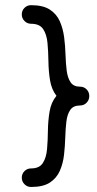

<svg xmlns="http://www.w3.org/2000/svg" viewBox="-20 -746 384 757"><path d="M332 -367.2Q332 -352.1 321.5 -341.1Q311 -330.1 295.4 -330.1Q269 -330.1 257.1 -312.7Q245.1 -295.4 241.7 -266.6Q238.3 -237.8 237.3 -203.6Q236.3 -169.4 232.4 -135.3Q228.5 -101.1 215.8 -72.3Q203.1 -43.5 176.5 -26.1Q149.9 -8.8 102.5 -8.8Q87.4 -8.8 76.7 -19.5Q65.9 -30.3 65.9 -45.4Q65.9 -61 76.7 -71.5Q87.4 -82 102.5 -82Q135.3 -82 148.9 -103.3Q162.6 -124.5 165.5 -158.2Q168.5 -191.9 168.9 -231Q169.4 -270 175.5 -306.4Q181.6 -342.8 202.6 -368.2Q183.1 -393.6 177.2 -429.7Q171.4 -465.8 170.9 -504.6Q170.4 -543.5 167.2 -576.9Q164.1 -610.4 150.1 -631.3Q136.2 -652.3 102.5 -652.3Q87.4 -652.3 76.7 -663.1Q65.9 -673.8 65.9 -689Q65.9 -704.6 76.7 -715.1Q87.4 -725.6 102.5 -725.6Q149.4 -725.6 176.3 -708.3Q203.1 -690.9 215.8 -662.1Q228.5 -633.3 232.9 -599.1Q237.3 -564.9 238.3 -530.8Q239.3 -496.6 242.9 -467.8Q246.6 -439 258.3 -421.6Q270 -404.3 295.4 -404.3Q311 -404.3 321.5 -393.6Q332 -382.8 332 -367.2Z"/></svg>

Font: Mikhak Regular
Style: Regular
Weight: 400
Designer: Amin Abedi
Version: Version 3.3